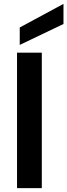

<svg xmlns="http://www.w3.org/2000/svg" viewBox="-20 -972 348 992"><path d="M68 0V-700H196V0ZM82 -740V-830L308 -952V-848Z"/></svg>

Font: Firefly Display
Style: Bold
Weight: 700
Designer: Colophon Foundry, Jonny Pinhorn
Foundry: Colophon Foundry
Version: Version 1.200; ttfautohint (v1.8.3)